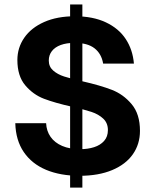

<svg xmlns="http://www.w3.org/2000/svg" viewBox="-20 -790 708 876"><path d="M49.8 -227.9H190.4Q192 -192.6 210.6 -165.8Q229.2 -139.1 263.7 -124.2Q298.1 -109.4 345.8 -109.4Q380.8 -109.4 409.2 -118.5Q437.7 -127.5 455 -147Q472.3 -166.4 472.3 -196.5Q472.3 -228.8 451 -248.7Q429.7 -268.7 397.5 -279.4Q365.2 -290.2 308.7 -302.9Q229.7 -320.7 180.2 -339.6Q130.8 -358.6 95 -401Q59.3 -443.4 59.3 -516.3Q59.3 -572.3 90.7 -617.8Q122.2 -663.3 181.5 -689.6Q240.8 -715.8 321.5 -715.8Q404.1 -715.8 462.9 -688.1Q521.8 -660.4 553.8 -611.7Q585.7 -563 591 -499.7H450.6Q443.1 -544.7 411.3 -569.6Q379.6 -594.4 320.4 -594.4Q283.5 -594.4 257 -584.7Q230.6 -574.9 216.6 -556.7Q202.6 -538.6 202.6 -513.7Q202.6 -485.7 222.6 -468.2Q242.5 -450.7 272.6 -441Q302.7 -431.3 356.5 -419Q438 -400.4 490.3 -380.1Q542.7 -359.9 580.6 -314.8Q618.6 -269.8 618.6 -193Q618.6 -132.7 586.3 -86.4Q554 -40.1 491.8 -14Q429.6 12.1 342.9 12.1Q255.5 12.1 190.4 -15.1Q125.3 -42.4 88.5 -96.2Q51.8 -150 49.8 -227.9ZM355.8 -769.7V65.8H299.9V-769.7Z"/></svg>

Font: Wand UI Pro
Style: Regular
Weight: 400
Designer: Andreas Faust
Version: Version 1.003;FEAKit 1.0